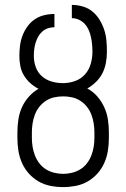

<svg xmlns="http://www.w3.org/2000/svg" viewBox="-20 -755 515 783"><path d="M238 8Q212 8 186 3Q160 -2 137.5 -15Q115 -28 97.5 -47.5Q80 -67 69.5 -91Q59 -115 55 -140.5Q51 -166 51 -192V-216Q51 -242 55 -268Q59 -294 69.5 -317.5Q80 -341 97.5 -360.5Q115 -380 137 -393Q119 -402 103.5 -416Q88 -430 77.5 -447.5Q67 -465 63 -485.5Q59 -506 59 -526Q59 -547 61.5 -568Q64 -589 71.5 -609Q79 -629 91.5 -646.5Q104 -664 121.5 -676Q139 -688 160 -693Q181 -698 202 -698V-644Q188 -644 175 -639.5Q162 -635 152 -626Q142 -617 135.5 -605Q129 -593 125 -580Q121 -567 119.5 -553.5Q118 -540 118 -526Q118 -503 126 -481Q134 -459 151 -444Q168 -429 190.5 -422.5Q213 -416 236 -416H237Q262 -416 286 -424.5Q310 -433 326.5 -451.5Q343 -470 350 -494.5Q357 -519 357 -544Q357 -559 355.5 -574Q354 -589 351 -603.5Q348 -618 342 -632Q336 -646 326 -657Q316 -668 302 -674.5Q288 -681 273 -681V-735Q296 -735 318 -728.5Q340 -722 357 -708Q374 -694 386 -674.5Q398 -655 405 -633.5Q412 -612 414 -589.5Q416 -567 416 -544Q416 -522 412 -499.5Q408 -477 398 -457Q388 -437 371.5 -421Q355 -405 336 -394Q359 -382 376.5 -362Q394 -342 405 -318Q416 -294 420 -268Q424 -242 424 -216V-192Q424 -166 420 -140.5Q416 -115 405.5 -91Q395 -67 377.5 -47.5Q360 -28 337.5 -15Q315 -2 289 3Q263 8 238 8ZM238 -46Q256 -46 274 -50.5Q292 -55 307.5 -64.5Q323 -74 334.5 -89Q346 -104 352.5 -121Q359 -138 362 -156Q365 -174 365 -192V-216Q365 -234 362 -252.5Q359 -271 352.5 -288Q346 -305 334.5 -319.5Q323 -334 307.5 -344Q292 -354 274 -358Q256 -362 238 -362Q219 -362 201 -358Q183 -354 167.5 -344Q152 -334 140.5 -319.5Q129 -305 122.5 -288Q116 -271 113 -252.5Q110 -234 110 -216V-192Q110 -174 113 -156Q116 -138 122.5 -121Q129 -104 140.5 -89Q152 -74 167.5 -64.5Q183 -55 201 -50.5Q219 -46 238 -46Z"/></svg>

Font: Iosevka QP Light
Style: Regular
Weight: 300
Designer: Belleve Invis
Foundry: Belleve Invis
Version: Version 20.0.0; ttfautohint (v1.8.4)